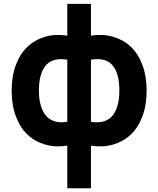

<svg xmlns="http://www.w3.org/2000/svg" viewBox="-20 -760 835 1014"><path d="M460.4 -571.8Q522 -581.5 575.7 -566.4Q629.4 -551.3 669.2 -514.6Q709 -478 731.7 -418Q754.4 -357.9 754.4 -281.2Q754.4 -204.6 731.7 -144.5Q709 -84.5 669.2 -47.9Q629.4 -11.2 575.7 3.9Q522 19 460.4 9.3V234.4H335.4V9.3Q273.9 19 220.2 3.9Q166.5 -11.2 126.7 -47.9Q86.9 -84.5 64.2 -144.5Q41.5 -204.6 41.5 -281.2Q41.5 -357.9 64.2 -418Q86.9 -478 126.7 -514.6Q166.5 -551.3 220.2 -566.4Q273.9 -581.5 335.4 -571.8V-739.7H460.4ZM185.5 -281.2Q185.5 -239.7 194.1 -207.5Q202.6 -175.3 220 -152.3Q237.3 -129.4 266.8 -119.9Q296.4 -110.4 335.4 -116.7V-444.8Q294.4 -451.7 264.9 -442.4Q235.4 -433.1 218.3 -409.9Q201.2 -386.7 193.4 -355Q185.5 -323.2 185.5 -281.2ZM460.4 -116.7Q500 -110.4 529.1 -119.4Q558.1 -128.4 575.7 -151.1Q593.3 -173.8 601.8 -206.3Q610.4 -238.8 610.4 -281.2Q610.4 -324.2 602.5 -356.2Q594.7 -388.2 577.6 -411.1Q560.5 -434.1 531 -442.9Q501.5 -451.7 460.4 -444.8Z"/></svg>

Font: Manrope3 ExtraBold
Style: Bold
Weight: 800
Width: 4
Designer: Mikhail Sharanda
Foundry: Mikhail Sharanda
Version: Version 3.000;PS 003.000;hotconv 1.0.88;makeotf.lib2.5.64775